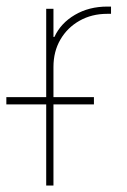

<svg xmlns="http://www.w3.org/2000/svg" viewBox="-46 -573 392 593"><path d="M96.7 0V-545.9H119.1V-459H122.1Q141.6 -501.5 185.3 -527.1Q229 -552.7 285.2 -552.7Q289.6 -552.7 291 -552.7Q292.5 -552.7 296.9 -552.7V-530.3Q294.4 -530.3 292 -530.3Q289.6 -530.3 285.2 -530.3Q237.3 -530.3 199.7 -509Q162.1 -487.8 140.6 -450.9Q119.1 -414.1 119.1 -366.2V0ZM-26.4 -250.5V-272.9H244.1V-250.5Z"/></svg>

Font: Inter Thin
Style: Regular
Weight: 250
Designer: Rasmus Andersson
Foundry: rsms
Version: Version 4.001;git-66647c0bb